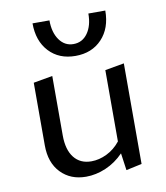

<svg xmlns="http://www.w3.org/2000/svg" viewBox="-76 -712 676 782"><g transform="rotate(-10 262.0 -320.5)"><path d="M111 -648H181Q181 -598 203 -567Q225 -536 261 -536Q298 -536 320 -567Q342 -598 342 -648H412Q412 -575 370.5 -531Q329 -487 261 -487Q193 -487 152 -531Q111 -575 111 -648ZM449 -423V-7L384 7L374 -64Q341 -30 300 -12.5Q259 5 218 5Q154 5 114 -36.5Q74 -78 74 -150V-409L153 -423V-177Q153 -118 178.5 -85.5Q204 -53 250 -53Q282 -53 314 -68.5Q346 -84 370 -114V-409Z"/></g></svg>

Font: Ysabeau Infant Medium
Style: Regular
Weight: 500
Designer: Christian Thalmann (Catharsis Fonts)
Version: Version 0.003